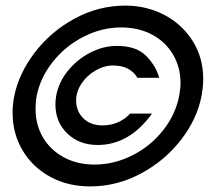

<svg xmlns="http://www.w3.org/2000/svg" viewBox="-20 -678 774 686"><path d="M25 -275Q25 -305 31 -335Q47 -415 104 -490Q161 -565 246.5 -611.5Q332 -658 428 -658Q502 -658 565.5 -625.5Q629 -593 667.5 -533Q706 -473 706 -396Q706 -367 700 -335Q684 -252 626 -177.5Q568 -103 482.5 -57.5Q397 -12 302 -12Q222 -12 159 -46.5Q96 -81 60.5 -141Q25 -201 25 -275ZM107 -289Q107 -232 133.5 -187Q160 -142 208 -116Q256 -90 317 -90Q387 -90 452 -122.5Q517 -155 562 -211.5Q607 -268 620 -335Q625 -362 625 -382Q625 -438 598 -483.5Q571 -529 523 -554.5Q475 -580 413 -580Q344 -580 279 -547Q214 -514 169 -457.5Q124 -401 111 -335Q107 -314 107 -289ZM398 -514Q467 -514 502 -478.5Q537 -443 549 -400H471Q445 -444 384 -444Q352 -444 321 -426Q290 -408 271 -379Q252 -350 252 -319Q252 -281 277.5 -255.5Q303 -230 346 -230Q405 -230 445 -272H523Q442 -160 329 -160Q263 -160 220.5 -201Q178 -242 178 -305Q178 -321 181 -337Q190 -385 223 -425.5Q256 -466 302.5 -490Q349 -514 398 -514Z"/></svg>

Font: Teachers SemiBold
Style: Italic
Weight: 600
Designer: Alfredo Marco Pradil & Chank Diesel
Version: Version 0.009